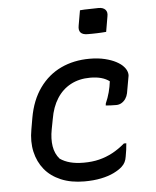

<svg xmlns="http://www.w3.org/2000/svg" viewBox="-54 -814 709 872"><g transform="rotate(-5 300.0 -378.5)"><path d="M367 -542Q406 -542 436.5 -534.5Q467 -527 487.5 -516Q508 -505 518 -494Q530 -482 534.5 -468.5Q539 -455 536 -444L523 -371Q520 -357 512.5 -346Q505 -335 494 -328.5Q483 -322 470 -322Q458 -322 446 -322.5Q434 -323 422 -324L423 -333Q434 -358 440.5 -382.5Q447 -407 450 -432Q434 -444 412.5 -450Q391 -456 362 -456Q312 -456 273.5 -435.5Q235 -415 210.5 -376.5Q186 -338 177 -284L168 -237Q160 -195 165.5 -160.5Q171 -126 192 -102Q212 -88 238.5 -81Q265 -74 300 -74Q339 -74 371 -82Q403 -90 432 -105.5Q461 -121 489 -145H500Q499 -130 497 -115.5Q495 -101 492 -85Q490 -71 484.5 -60Q479 -49 469 -40Q455 -27 430.5 -15Q406 -3 372 4Q338 11 296 11Q235 11 189 -8.5Q143 -28 115 -62.5Q87 -97 76.5 -143.5Q66 -190 76 -245L85 -297Q99 -377 138.5 -432Q178 -487 236.5 -514.5Q295 -542 367 -542ZM343 -765Q353 -766 363.5 -766.5Q374 -767 385 -767Q396 -767 407 -767.5Q418 -768 428 -768Q449 -768 459 -757Q469 -746 465 -727L453 -657Q443 -656 432.5 -655.5Q422 -655 411 -654.5Q400 -654 389.5 -654Q379 -654 368 -654Q346 -654 336.5 -664.5Q327 -675 331 -696Z"/></g></svg>

Font: Rec Mono Semicasual
Style: Italic
Weight: 400
Italic angle: -10°
Version: Version 1.085; ttfautohint (v1.8.4.7-5d5b)